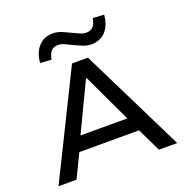

<svg xmlns="http://www.w3.org/2000/svg" viewBox="-159 -1076 1182 1222"><g transform="rotate(-20 432.0 -465.5)"><path d="M30 0 378 -705H486L834 0H710L614 -199L670 -159H192L248 -199L152 0ZM429 -585 260 -231 230 -256H632L601 -231L434 -585ZM264 -772 188 -777Q194 -847 231 -887Q268 -927 326 -927Q360 -927 390.5 -913.5Q421 -900 445 -888Q466 -878 488.5 -868Q511 -858 531 -858Q562 -858 578.5 -876.5Q595 -895 600 -931L676 -927Q671 -857 634 -817Q597 -777 538 -777Q505 -777 474.5 -790.5Q444 -804 420 -815Q399 -826 376.5 -836Q354 -846 333 -846Q303 -846 286.5 -827.5Q270 -809 264 -772Z"/></g></svg>

Font: Nunito Sans 7pt SemiExpanded SemiBold
Style: Regular
Weight: 600
Width: 6
Designer: Vernon Adams
Foundry: Vernon Adams
Version: Version 3.101;gftools[0.9.27]